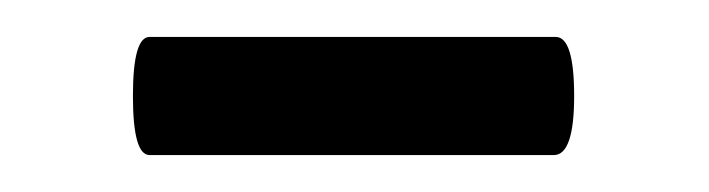

<svg xmlns="http://www.w3.org/2000/svg" viewBox="-20 -318 384 104"><path d="M61 -234Q52 -234 52 -266Q52 -298 61 -298H281Q291 -298 291 -266Q291 -234 280 -234Z"/></svg>

Font: Junicode
Style: Bold
Weight: 700
Designer: Peter S. Baker
Version: Version 2.100; ttfautohint (v1.8.4)